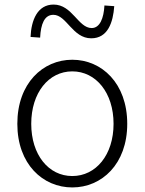

<svg xmlns="http://www.w3.org/2000/svg" viewBox="-20 -809 634 842"><path d="M380 -641C453 -641 476 -711 481 -782L438 -785C435 -729 418 -686 382 -686C323 -686 297 -789 215 -789C144 -789 117 -720 114 -647L156 -644C159 -704 175 -744 214 -744C272 -744 298 -641 380 -641ZM297 13C426 13 538 -89 538 -266C538 -444 426 -547 297 -547C168 -547 56 -444 56 -266C56 -89 168 13 297 13ZM297 -37C193 -37 117 -130 117 -266C117 -402 193 -496 297 -496C401 -496 478 -402 478 -266C478 -130 401 -37 297 -37Z"/></svg>

Font: Spoqa Han Sans Neo Light
Style: Regular
Weight: 300
Designer: [Spoqa Han Sans Neo] Dong-huui Kim ___ Younghwa Kang ___ Yujin Lee ___ [Noto Sans] Ryoko NISHIZUKA ____ (kana & ideograp
Foundry: Spoqa (http://www.spoqa-han-sans.com)
Version: Version 1.100;hotconv 1.0.109;makeotfexe 2.5.65596